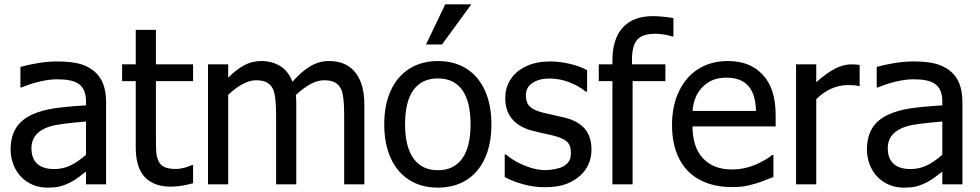

<svg xmlns="http://www.w3.org/2000/svg" viewBox="-20 -838 4458 873"><path d="M371.1 -58.1Q357.9 -48.3 341.3 -35.2Q304.2 -5.9 257.8 8.3Q234.4 15.1 193.8 15.1Q160.2 15.1 130.1 2.7Q100.1 -9.8 76.7 -33.2Q54.2 -55.7 41.3 -88.9Q28.3 -122.1 28.3 -158.2Q28.3 -215.8 52.5 -255.4Q76.7 -294.9 127.9 -317.9Q169.9 -336.9 227.8 -345.5Q285.6 -354 371.1 -358.9V-376.5Q371.1 -436.5 334 -459Q305.2 -477.5 238.8 -477.5Q206.1 -477.5 163.1 -467.8Q120.1 -458 78.1 -440.4H72.8V-533.7Q104.5 -543 150.9 -550.8Q197.3 -558.6 239.3 -558.6Q296.9 -558.6 335.2 -549.6Q373.5 -540.5 403.3 -518.1Q433.1 -495.6 447.8 -460Q462.4 -424.3 462.4 -373V0H371.1ZM371.1 -285.6 361.3 -284.7Q311 -280.3 271.7 -275.4Q232.4 -270.5 207.5 -263.2Q123 -236.8 123 -164.1Q123 -117.2 149.4 -93.3Q175.8 -69.3 226.6 -69.3Q267.1 -69.3 301.8 -86.4Q336.4 -103.5 371.1 -134.3Z M597.2 -167V-469.2H535.2V-545.4H597.2V-702.1H689V-545.4H857.9V-469.2H689V-210Q689 -161.1 690.9 -141.4Q692.9 -121.6 701.7 -104Q710 -86.4 728.5 -78.1Q747.1 -69.8 778.8 -69.8Q798.3 -69.8 819.1 -75.4Q839.8 -81.1 852.5 -87.4H857.9V-4.9Q802.2 10.7 756.3 10.7Q679.2 10.7 638.2 -33Q597.2 -76.7 597.2 -167Z M1544.9 0V-315.4Q1544.9 -357.9 1541.5 -388.2Q1538.1 -418.5 1529.8 -435.1Q1519.5 -454.6 1501.5 -463.9Q1483.4 -473.1 1453.1 -473.1Q1397 -473.1 1325.2 -405.8L1326.7 -386.2Q1327.1 -378.4 1327.1 -358.9V0H1235.4V-315.4Q1235.4 -357.9 1231.9 -388.2Q1228.5 -418.5 1220.2 -435.1Q1210 -454.6 1191.9 -463.9Q1173.8 -473.1 1143.6 -473.1Q1115.2 -473.1 1082.5 -455.3Q1049.8 -437.5 1017.6 -407.2V0H925.8V-545.4H1017.6V-484.9Q1055.7 -522.9 1091.1 -541.7Q1126.5 -560.5 1167 -560.5Q1217.3 -560.5 1254.2 -537.6Q1291 -514.6 1309.6 -466.3Q1352.5 -514.6 1392.1 -537.6Q1431.6 -560.5 1476.6 -560.5Q1549.8 -560.5 1590.8 -514.2Q1613.8 -488.3 1625.2 -450.7Q1636.7 -413.1 1636.7 -358.9V0Z M2123 -818.4 1989.7 -635.7H1917L2004.4 -818.4ZM1971.2 15.1Q1896 15.1 1840.8 -19.8Q1785.6 -54.7 1756.3 -119.6Q1727.1 -184.6 1727.1 -272.5Q1727.1 -362.3 1757.3 -427.2Q1787.6 -492.2 1842.8 -526.4Q1897.9 -560.5 1971.2 -560.5Q2044.9 -560.5 2099.6 -526.6Q2154.3 -492.7 2184.3 -427.7Q2214.4 -362.8 2214.4 -272.5Q2214.4 -182.1 2184.3 -117.2Q2154.3 -52.2 2099.6 -18.6Q2044.9 15.1 1971.2 15.1ZM1971.2 -481.4Q1898.4 -481.4 1860.1 -429.2Q1821.8 -377 1821.8 -272.5Q1821.8 -170.4 1860.4 -117.2Q1898.9 -64 1971.2 -64Q2043 -64 2081.3 -116.7Q2119.6 -169.4 2119.6 -272.5Q2119.6 -377 2081.5 -429.2Q2043.5 -481.4 1971.2 -481.4Z M2274.9 -32.7V-135.7H2279.8Q2297.9 -121.6 2312.3 -112.1Q2326.7 -102.5 2349.6 -91.8Q2410.2 -64.5 2459.5 -64.5Q2481.9 -64.5 2506.8 -69.8Q2531.7 -75.2 2543.5 -82.5Q2561.5 -94.2 2568.6 -107.2Q2575.7 -120.1 2575.7 -144.5Q2575.7 -166.5 2568.1 -180.7Q2560.5 -194.8 2543 -204.3Q2525.4 -213.9 2494.6 -221.7Q2476.1 -226.6 2448.7 -231.9Q2425.8 -236.8 2396.5 -244.6Q2277.3 -278.8 2277.3 -392.1Q2277.3 -440.9 2302.7 -478.8Q2328.1 -516.6 2374.3 -537.6Q2420.4 -558.6 2481 -558.6Q2525.4 -558.6 2571.5 -547.6Q2617.7 -536.6 2649.4 -519V-420.9H2644.5Q2608.9 -449.2 2565.7 -465.1Q2522.5 -481 2479 -481Q2431.6 -481 2401.4 -461.2Q2371.1 -441.4 2371.1 -404.3Q2371.1 -371.1 2388.9 -353.8Q2406.7 -336.4 2449.2 -325.7Q2470.7 -320.3 2495.1 -315.4Q2505.9 -313.5 2534.7 -306.2L2547.9 -303.2Q2608.9 -288.1 2639.2 -252.4Q2669.4 -216.8 2669.4 -157.2Q2669.4 -121.6 2655.3 -90.1Q2641.1 -58.6 2614.7 -36.6Q2584.5 -11.2 2547.4 1Q2510.3 13.2 2456.1 13.2Q2406.2 13.2 2358.6 -0.2Q2311 -13.7 2274.9 -32.7Z M3042 -671.9H3037.1Q3024.4 -676.8 3001.2 -680.7Q2978 -684.6 2960.9 -684.6Q2921.4 -684.6 2898.2 -673.3Q2875 -662.1 2864.3 -636Q2853.5 -609.9 2853.5 -564V-545.4H3005.4V-469.2H2856.4V0H2764.6V-469.2H2702.6V-545.4H2764.6V-563.5Q2764.6 -661.6 2812 -713.1Q2859.4 -764.6 2947.8 -764.6Q2988.3 -764.6 3042 -755.9Z M3035.6 -269.5Q3035.6 -357.4 3067.4 -423.3Q3099.1 -489.3 3156.2 -524.9Q3213.4 -560.5 3288.1 -560.5Q3339.4 -560.5 3378.2 -545.7Q3417 -530.8 3446.3 -500Q3476.6 -468.3 3491.7 -422.6Q3506.8 -377 3506.8 -313V-263.2H3128.9Q3128.9 -168.9 3176.3 -118.2Q3223.6 -67.4 3309.1 -67.4Q3338.4 -67.4 3367.2 -74Q3396 -80.6 3420.9 -91.8Q3464.4 -111.3 3491.2 -133.3H3496.6V-33.2L3456.5 -17.6Q3412.6 0 3365.2 8.8Q3341.8 12.7 3310.1 12.7Q3223.6 12.7 3161.9 -20.3Q3100.1 -53.2 3067.9 -116.7Q3035.6 -180.2 3035.6 -269.5ZM3417.5 -333.5Q3415.5 -405.8 3386.2 -442.9Q3353 -484.9 3282.7 -484.9Q3247.1 -484.9 3221.2 -474.1Q3195.3 -463.4 3173.8 -441.9Q3153.3 -420.4 3142.6 -394.3Q3131.8 -368.2 3128.9 -333.5Z M3888.7 -446.8H3883.8Q3874 -449.7 3863.3 -450.4Q3852.5 -451.2 3834.5 -451.2Q3796.9 -451.2 3760.3 -435.1Q3723.6 -418.9 3691.4 -387.2V0H3599.6V-545.4H3691.4V-464.4Q3740.7 -507.8 3778.3 -526.6Q3815.9 -545.4 3851.6 -545.4Q3864.7 -545.4 3872.8 -544.7Q3880.9 -543.9 3888.7 -542.5Z M4264.6 -58.1Q4251.5 -48.3 4234.9 -35.2Q4197.8 -5.9 4151.4 8.3Q4127.9 15.1 4087.4 15.1Q4053.7 15.1 4023.7 2.7Q3993.7 -9.8 3970.2 -33.2Q3947.8 -55.7 3934.8 -88.9Q3921.9 -122.1 3921.9 -158.2Q3921.9 -215.8 3946 -255.4Q3970.2 -294.9 4021.5 -317.9Q4063.5 -336.9 4121.3 -345.5Q4179.2 -354 4264.6 -358.9V-376.5Q4264.6 -436.5 4227.5 -459Q4198.7 -477.5 4132.3 -477.5Q4099.6 -477.5 4056.6 -467.8Q4013.7 -458 3971.7 -440.4H3966.3V-533.7Q3998 -543 4044.4 -550.8Q4090.8 -558.6 4132.8 -558.6Q4190.4 -558.6 4228.8 -549.6Q4267.1 -540.5 4296.9 -518.1Q4326.7 -495.6 4341.3 -460Q4356 -424.3 4356 -373V0H4264.6ZM4264.6 -285.6 4254.9 -284.7Q4204.6 -280.3 4165.3 -275.4Q4126 -270.5 4101.1 -263.2Q4016.6 -236.8 4016.6 -164.1Q4016.6 -117.2 4043 -93.3Q4069.3 -69.3 4120.1 -69.3Q4160.6 -69.3 4195.3 -86.4Q4230 -103.5 4264.6 -134.3Z"/></svg>

Font: SG Kara Bold
Style: Regular
Weight: 400
Designer: Damoon Khanjanzadeh
Version: Version 1.000